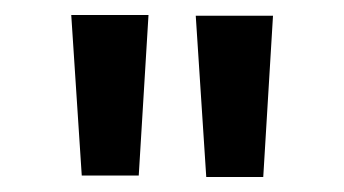

<svg xmlns="http://www.w3.org/2000/svg" viewBox="-20 -798 459 256"><path d="M165 -564H89L75 -778H178ZM344 -777 331 -562H255L241 -777Z"/></svg>

Font: SUIT SemiBold
Style: Regular
Weight: 600
Designer: Sunn Youn; Korean Glyphs from Source Han Sans (Sandoll Communications; Soo-young Jang, Joo-yeon Kang)
Foundry: Sunn
Version: Version 1.140